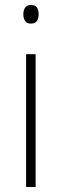

<svg xmlns="http://www.w3.org/2000/svg" viewBox="-20 -745 245 765"><path d="M103 -725Q121 -725 127.5 -714.5Q134 -704 134 -688Q134 -672 127 -661.5Q120 -651 103 -651Q87 -651 80 -661.5Q73 -672 73 -688Q73 -704 80 -714.5Q87 -725 103 -725ZM122 -529V0H84V-529Z"/></svg>

Font: Noto Sans Kannada SemiCondensed ExtraLight
Style: Regular
Weight: 200
Width: 4
Designer: Jelle Bosma - Monotype Design Team
Foundry: Monotype Imaging Inc.
Version: Version 2.005; ttfautohint (v1.8.4.7-5d5b)